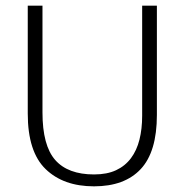

<svg xmlns="http://www.w3.org/2000/svg" viewBox="-20 -650 652 678"><path d="M78 -630H130V-253Q130 -136 175 -85Q220 -34 312 -34Q358 -34 390 -49Q422 -64 442.5 -91.5Q463 -119 472.5 -157Q482 -195 482 -241V-630H534V-244Q534 -114 477 -53Q420 8 312 8Q204 8 141 -53Q78 -114 78 -249Z"/></svg>

Font: Mukta Mahee ExtraLight
Style: Regular
Weight: 275
Designer: Shuchita Grover, Noopur Datye, Girish Dalvi, Yashodeep Gholap
Foundry: Ek Type
Version: Version 2.538;PS 1.000;hotconv 16.6.51;makeotf.lib2.5.65220;